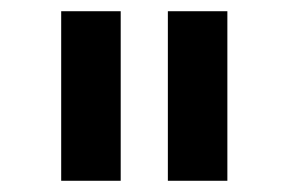

<svg xmlns="http://www.w3.org/2000/svg" viewBox="-20 -778 514 342"><path d="M89 -456V-758H195V-456ZM279 -456V-758H385V-456Z"/></svg>

Font: Biryani DemiBold
Style: Regular
Weight: 600
Designer: Dan Reynolds and Mathieu Réguer
Foundry: Dan Reynolds and Mathieu Réguer
Version: Version 1.003;PS 001.003;hotconv 1.0.70;makeotf.lib2.5.58329